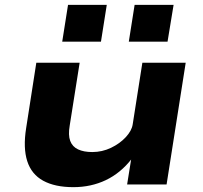

<svg xmlns="http://www.w3.org/2000/svg" viewBox="-20 -762 840 793"><path d="M283 11Q207 11 158.5 -15.5Q110 -42 92.5 -96.5Q75 -151 88 -233L130 -503H309L268 -244Q261 -204 270 -180Q279 -156 302.5 -145Q326 -134 361 -134Q402 -134 438.5 -151.5Q475 -169 499.5 -195.5Q524 -222 528 -248L568 -503H747L668 0H505L522 -106H524Q478 -47 417 -18Q356 11 283 11ZM512 -590 536 -742H697L672 -590ZM237 -590 261 -742H421L397 -590Z"/></svg>

Font: Nunito Sans 7pt Expanded ExtraBold
Style: Italic
Weight: 800
Width: 7
Italic angle: -9°
Designer: Vernon Adams
Foundry: Vernon Adams
Version: Version 3.101;gftools[0.9.27]